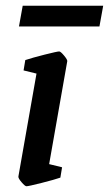

<svg xmlns="http://www.w3.org/2000/svg" viewBox="-20 -639 379 668"><path d="M44 -25 107 -383 62 -394 68 -430Q92 -438 135.5 -449Q179 -460 186 -460Q191 -460 203 -445.5Q215 -431 214 -426L151 -68L196 -57L190 -21Q170 -14 124.5 -2.5Q79 9 72 9Q67 9 55 -5Q43 -19 44 -25ZM59 -619H339L326 -547H46Z"/></svg>

Font: Grenze Medium
Style: Italic
Weight: 500
Italic angle: -10°
Designer: Renata Polastri
Foundry: Omnibus-Type
Version: Version 1.002; ttfautohint (v1.8)